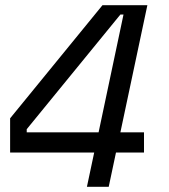

<svg xmlns="http://www.w3.org/2000/svg" viewBox="-20 -720 652 740"><path d="M315 0 343 -132H19V-264L375 -700H548L444 -210H535V-132H427L399 0ZM83 -210H360L456 -664H444L83 -222Z"/></svg>

Font: Space Mono
Style: Italic
Weight: 400
Italic angle: -12°
Monospace: yes
Designer: Colophon Foundry + Benjamin Critton
Foundry: Colophon Foundry & Benjamin Critton
Version: Version 1.003; ttfautohint (v1.8.4.7-5d5b)